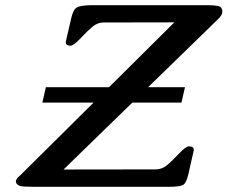

<svg xmlns="http://www.w3.org/2000/svg" viewBox="-20 -718 886 748"><path d="M254.9 -540Q236.3 -540 236.3 -553.7Q236.3 -556.6 237.3 -560.1L258.3 -650.4Q265.6 -681.6 280.3 -689.5Q295.4 -697.3 336.9 -697.8H788.1Q835 -697.8 841.8 -688Q846.2 -681.2 846.2 -674.3Q846.2 -671.4 845.7 -668.5V-667.5Q843.3 -657.2 831.1 -645L557.1 -378.4H700.7L687 -318.4H495.6L227.5 -57.6L586.9 -58.1Q610.8 -58.1 630.4 -74.2Q649.9 -90.3 676.8 -119.1Q704.1 -147.9 716.3 -147.9Q734.9 -147.9 734.9 -134.3Q734.9 -131.3 733.9 -127.9L713.4 -37.6Q705.6 -3.9 692.4 2.9Q679.2 9.8 634.8 9.8H111.8Q69.3 9.8 57.1 6.3Q42 -0.5 42 -10.3Q42 -11.7 42 -13.7Q43.9 -22.9 59.1 -35.2L344.7 -318.4H145L158.7 -378.4H404.8L659.2 -630.9L384.3 -630.4Q383.8 -630.4 382.8 -630.4Q360.4 -630.4 340.8 -614.3Q320.8 -597.7 293.9 -568.8Q266.6 -540 254.9 -540Z"/></svg>

Font: Caudex
Style: Bold
Weight: 700
Italic angle: -13°
Version: Version 1.04